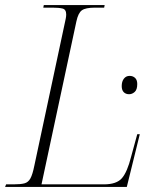

<svg xmlns="http://www.w3.org/2000/svg" viewBox="-31 -734 629 754"><path d="M-11 0 -7 -10H22Q50 -10 65 -14Q80 -18 88.5 -33.5Q97 -49 104 -84L227 -660Q228 -664 228.5 -669Q229 -674 229 -677Q229 -697 214.5 -700.5Q200 -704 175 -704H139L141 -714H380L378 -704H342Q305 -704 290.5 -693.5Q276 -683 269 -650L132 -10H377Q427 -10 448 -34.5Q469 -59 484 -119L508 -207H518L467 0ZM476 -364Q463 -364 455 -372Q447 -380 447 -396Q447 -414 455.5 -425Q464 -436 478 -436Q491 -436 499.5 -428Q508 -420 508 -404Q508 -382 498 -373Q488 -364 476 -364Z"/></svg>

Font: Noto Serif Display ExtraLight
Style: Italic
Weight: 200
Italic angle: -12°
Designer: Monotype Design Team
Foundry: Monotype Imaging Inc.
Version: Version 2.009